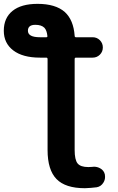

<svg xmlns="http://www.w3.org/2000/svg" viewBox="-21 -784 619 1011"><path d="M222.7 -587.9Q229.5 -587.9 228.5 -594.7Q225.6 -624 212.9 -637.7Q197.3 -653.3 165 -653.3Q126 -653.3 126 -622.1Q126 -587.9 189.5 -587.9ZM372.1 5.9Q372.1 57.6 387.7 76.7Q403.3 95.7 444.3 95.7Q454.1 95.7 464.8 94.7Q468.8 93.8 473.6 93.8Q491.2 93.8 506.8 102.5Q526.4 113.3 531.2 134.8Q532.2 141.6 532.2 147.5Q532.2 164.1 523.4 177.7Q510.7 198.2 488.3 202.1Q457 206.1 425.8 207Q323.2 207 276.4 158.7Q229.5 110.4 229.5 5.9V-472.7Q229.5 -480.5 222.7 -480.5H189.5Q98.6 -480.5 48.8 -518.6Q-1 -556.6 -1 -622.1Q-1 -689.5 44.9 -726.6Q90.8 -763.7 176.8 -763.7Q271.5 -763.7 320.3 -720.7Q366.2 -678.7 372.1 -595.7Q372.1 -587.9 378.9 -587.9H466.8Q489.3 -587.9 504.9 -572.3Q520.5 -556.6 520.5 -534.2Q520.5 -511.7 504.9 -496.1Q489.3 -480.5 466.8 -480.5H378.9Q372.1 -480.5 372.1 -472.7Z"/></svg>

Font: Gen Jyuu Gothic P Bold
Style: Bold
Weight: 700
Designer: [Source Han Sans]
Ryoko NISHIZUKA  (kana & ideographs); Paul D. Hunt (Latin, Greek & Cyrillic); Wenlong ZHANG  (bopomofo
Version: Version 1.002.20150607